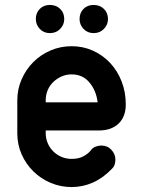

<svg xmlns="http://www.w3.org/2000/svg" viewBox="-20 -747 578 777"><path d="M390 -158Q415 -158 431 -140.5Q447 -123 447 -101Q447 -93 444.5 -83Q442 -73 434 -65Q398 -27 356.5 -8.5Q315 10 270 10Q225 10 185 -7Q145 -24 115 -53.5Q85 -83 67.5 -122.5Q50 -162 50 -208V-341Q50 -386 67.5 -426Q85 -466 115 -496Q145 -526 185 -543Q225 -560 270 -560Q316 -560 356 -542Q396 -524 425.5 -492.5Q455 -461 472 -418Q489 -375 489 -324Q489 -275 460 -247Q431 -219 380 -219H165V-208Q165 -187 173 -168Q181 -149 195.5 -134.5Q210 -120 229 -112Q248 -104 270 -104Q300 -104 319.5 -115.5Q339 -127 347 -138Q355 -149 366.5 -153.5Q378 -158 390 -158ZM165 -333H375Q370 -379 342.5 -412.5Q315 -446 270 -446Q248 -446 229 -437.5Q210 -429 195.5 -415Q181 -401 173 -382Q165 -363 165 -341ZM125 -670Q125 -695 141 -711Q157 -727 182 -727Q207 -727 223.5 -711Q240 -695 240 -670Q240 -647 223.5 -630Q207 -613 182 -613Q157 -613 141 -630Q125 -647 125 -670ZM302 -670Q302 -695 318 -711Q334 -727 359 -727Q384 -727 400.5 -711Q417 -695 417 -670Q417 -647 400.5 -630Q384 -613 359 -613Q334 -613 318 -630Q302 -647 302 -670Z"/></svg>

Font: VDS
Style: Bold
Weight: 700
Designer: artmaker
Foundry: artmaker
Version: Version 1.000 2009 initial release